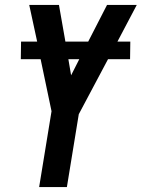

<svg xmlns="http://www.w3.org/2000/svg" viewBox="-20 -755 572 775"><path d="M138 0 188 -306 144 -516H64L65 -587H130L98 -735H218L244 -587H336L412 -735H532L454 -587H506L505 -516H416L298 -294L250 0ZM267 -451 300 -516H256Z"/></svg>

Font: Iosevka SS18
Style: Bold Italic
Weight: 700
Italic angle: -9°
Monospace: yes
Designer: Belleve Invis
Foundry: Belleve Invis
Version: Version 25.1.1; ttfautohint (v1.8.4)